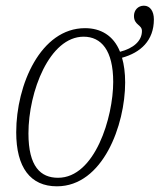

<svg xmlns="http://www.w3.org/2000/svg" viewBox="-20 -645 561 675"><path d="M180 10C342 10 420 -206 420 -355C420 -389 416 -418 409 -442C474 -460 521 -502 521 -577C521 -605 508 -625 486 -625C465 -625 451 -609 451 -589C451 -556 479 -559 479 -536C479 -501 449 -475 402 -463C379 -521 333 -546 279 -546C123 -546 37 -347 37 -180C37 -56 87 10 180 10ZM184 -20C123 -20 80 -59 80 -176C80 -323 154 -516 274 -516C336 -516 378 -468 378 -357C378 -233 314 -20 184 -20Z"/></svg>

Font: Noto Serif Condensed ExtraLight
Style: Italic
Weight: 200
Width: 3
Italic angle: -12°
Designer: Monotype Design Team
Foundry: Monotype Imaging Inc.
Version: Version 2.013